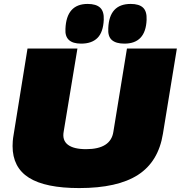

<svg xmlns="http://www.w3.org/2000/svg" viewBox="-20 -947 920 977"><path d="M383 10Q211 10 127.5 -42.5Q44 -95 44 -204Q44 -215 45 -229Q46 -243 50 -266L120 -700H374L304 -277Q296 -233 325.5 -210.5Q355 -188 418 -188Q544 -188 557 -277L626 -700H880L809 -266Q786 -124 682 -57Q578 10 383 10ZM613 -725Q570 -725 549 -743.5Q528 -762 531 -804Q536 -927 645 -927Q688 -927 708 -908Q728 -889 726 -846Q721 -725 613 -725ZM393 -725Q308 -725 313 -800Q318 -927 426 -927Q469 -927 489.5 -908Q510 -889 508 -846Q505 -783 476 -754Q447 -725 393 -725Z"/></svg>

Font: Georama Extended Black
Style: Italic
Weight: 900
Width: 7
Italic angle: -9°
Designer: Jean-Baptiste Levee
Foundry: Production Type
Version: Version 1.000